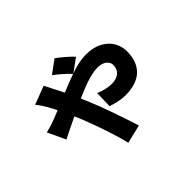

<svg xmlns="http://www.w3.org/2000/svg" viewBox="-149 -937 1299 1299"><g transform="rotate(-45 500.0 -287.5)"><path d="M389 -597.4 482.4 -666Q504.4 -651.6 539.7 -620.9Q575 -590.2 592.8 -570.6L497.8 -501.6Q442.6 -558.4 389 -597.4ZM329.6 -526.2Q352.6 -484.6 385.7 -413.8Q418.8 -343 439.4 -292Q464.8 -233.4 501.9 -128Q539 -22.6 564.4 59L431.4 91.2Q413.8 17.4 383 -73.4Q352.2 -164.2 322 -240.4Q297.4 -299.4 267.7 -363.4Q238 -427.4 216.2 -464.6Q190 -509.4 167.2 -536.4L298.8 -586.6Q315.4 -556.8 329.6 -526.2ZM182.6 -376Q209.6 -386.2 237.8 -398.3Q266 -410.4 295.4 -422.4Q424.6 -477.4 506.1 -505.7Q587.6 -534 648.6 -534Q719.2 -534 767.4 -508.3Q815.6 -482.6 839.3 -441.2Q863 -399.8 863 -353.6Q863 -255.8 808.2 -202.3Q753.4 -148.8 642.2 -148.8Q612.6 -148.8 577.1 -156.7Q541.6 -164.6 516.8 -173.8L519.8 -295.6Q547 -283.6 577.8 -276.4Q608.6 -269.2 632.4 -269.2Q680.2 -269.2 706 -291.6Q731.8 -314 731.8 -353Q731.8 -379 708.3 -397.6Q684.8 -416.2 643.6 -416.2Q576.8 -416.2 466.6 -369.5Q356.4 -322.8 214 -252Q182.4 -235.6 150.6 -220.6L91 -348.2Q150.2 -363 182.6 -376Z"/></g></svg>

Font: 寒蝉端黑体 Light
Style: Regular
Weight: 300
Designer: ChillDuanSans {Warren2060}; 
Source Han Sans {Ryoko NISHIZUKA 西塚涼子 (kana, bopomofo & ideographs); Paul D. Hunt (Latin, G
Foundry: ChillType&Adobe
Version: Version 1.300;Glyphs 3.3 (3306)